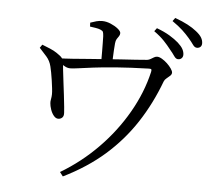

<svg xmlns="http://www.w3.org/2000/svg" viewBox="-58 -873 1116 1003"><g transform="rotate(5 500.0 -371.0)"><path d="M807.3 -642.6Q791.9 -662.8 771.1 -684.8Q750.3 -706.9 717.3 -730.4L730 -747.2Q769.3 -732.6 797.7 -715.6Q826.1 -698.5 844.8 -681.9Q863.7 -664.9 871.6 -650.2Q879.5 -635.5 879.5 -620.7Q879.5 -609.3 872.2 -602.3Q865 -595.3 853.9 -595.3Q842.4 -595.3 832.7 -609.7Q823 -624 807.3 -642.6ZM898.9 -710.8Q882.2 -730.2 862.1 -748.9Q842 -767.7 807.9 -791.4L820.4 -808.8Q859.1 -794.9 886.8 -780.3Q914.5 -765.7 934.2 -749.7Q954.7 -733.6 963.4 -718.9Q972.1 -704.2 972.1 -688.5Q972.1 -676.9 965.3 -670.2Q958.4 -663.5 946.7 -663.5Q934.7 -663.5 925 -677.7Q915.3 -691.8 898.9 -710.8ZM129.1 -592 141 -609.2Q163 -600.4 183.3 -592.1Q203.7 -583.7 220.3 -572.2Q242.2 -558 249.1 -547.7Q256.1 -537.5 257.3 -519.4Q257.5 -512.8 260.6 -486.4Q263.7 -460 267.9 -424.9Q272.2 -389.8 276.4 -355.3Q280.5 -320.7 283 -295.4Q285.5 -270.1 285.5 -263.7Q286.3 -247.4 278.5 -239.6Q270.7 -231.8 258.9 -231Q245.2 -230.2 234.1 -243.5Q223 -256.7 216.6 -275.5Q210.2 -294.3 209.4 -308.4Q208.4 -317.2 210.9 -329.6Q213.4 -342 213.7 -355.4Q213.9 -367.8 211.6 -387.1Q209.3 -406.4 206.2 -428.2Q203.1 -450 199.4 -469Q195.7 -488 192.8 -499.7Q185.8 -528.7 167.4 -549.7Q149.1 -570.8 129.1 -592ZM229.6 -529 229 -546Q260.4 -546.5 304 -549.6Q347.6 -552.7 394.4 -556.6Q441.2 -560.5 481.6 -563Q516.8 -566 556.7 -568.4Q596.7 -570.8 633.2 -573.3Q669.8 -575.8 693.8 -578Q703.2 -579.2 711.6 -584.4Q720.1 -589.6 728.2 -594.2Q736.3 -598.9 744.4 -598.9Q755.5 -598.9 769.9 -590.4Q784.4 -581.9 797.7 -569.3Q811 -556.7 819.9 -543.7Q828.8 -530.7 828.8 -522.3Q828.8 -513.6 820.7 -505.9Q812.5 -498.3 802.8 -490.6Q793.1 -483 789.4 -473.5Q744.9 -354.3 679.4 -254.3Q613.9 -154.3 522.7 -74Q431.4 6.2 307.6 67.1L290.9 45.4Q398 -18.3 485.5 -107.4Q573.1 -196.5 633.5 -301.7Q694 -406.8 719.4 -516.7Q721.6 -527.6 719.4 -530.5Q717.2 -533.4 706.8 -533.2Q607.3 -530.2 535.8 -524.7Q464.3 -519.2 415.8 -513Q367.4 -506.8 338.7 -502.8Q310 -498.8 296.8 -498.8Q281.9 -498.8 268.1 -506.7Q254.2 -514.6 229.6 -529ZM381 -725.2 380 -745.6Q397.4 -751.8 411.9 -755.7Q426.3 -759.6 442.4 -759.6Q463.8 -759.6 486.7 -749.9Q509.6 -740.3 525.5 -727.3Q541.3 -714.4 541.3 -704.5Q541.3 -695 535.9 -687.8Q530.6 -680.6 525.3 -672.3Q520.1 -664 518.7 -648.8Q517.3 -633.8 516 -612.3Q514.7 -590.8 514 -570.1Q513.2 -549.4 513.2 -535L455.2 -534.4Q455.2 -540.4 455.2 -558.6Q455.2 -576.9 455.2 -600.6Q455.2 -624.2 454.7 -646.2Q454.2 -668.2 454 -680.7Q453 -696.9 450.4 -703.2Q447.8 -709.4 435.8 -714.3Q426.2 -718.3 411.1 -720.7Q396 -723.2 381 -725.2Z"/></g></svg>

Font: Early Summer Mincho VF
Style: Regular
Weight: 250
Designer: GuiWonder
Version: Version 1.002